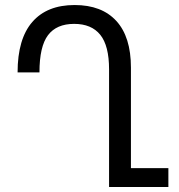

<svg xmlns="http://www.w3.org/2000/svg" viewBox="-20 -744 713 764"><path d="M650 -75V0H489H414V-468Q414 -562 379 -605.5Q344 -649 275 -649Q205 -649 171 -604Q137 -559 137 -456H50Q50 -589 108.5 -656.5Q167 -724 277 -724Q385 -724 443 -660.5Q501 -597 501 -475V-75Z"/></svg>

Font: Noto Sans Armenian Narrow
Style: Regular
Weight: 400
Width: 4
Designer: Monotype Design team
Foundry: Monotype Imaging Inc.
Version: Version 1.000